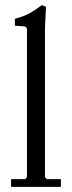

<svg xmlns="http://www.w3.org/2000/svg" viewBox="-20 -727 280 747"><path d="M85 -615 79 -624 38 -627V-654Q69 -662 90.5 -673Q112 -684 143 -707L159 -701L155 -618V-38L162 -30H217V0H23V-30H78L85 -38Z"/></svg>

Font: EB Squaramond
Style: Regular
Weight: 400
Designer: Jake Brussel Faria
Foundry: Jake Brussel Faria
Version: Version 0.002